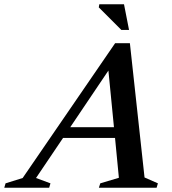

<svg xmlns="http://www.w3.org/2000/svg" viewBox="-89 -878 804 898"><path d="M587 -48 649.5 -20.5 643.5 0H373.5L380 -20.5L467 -46.5L449 -233H206L79.5 -45.5L147 -20.5L141 0H-69L-63 -20.5L17 -45.5L449.5 -676H518.5ZM239.5 -283H444L418 -548ZM514.5 -738H478.5L373 -843.5L375.5 -858H491Z"/></svg>

Font: Newsreader Text SemiBold
Style: Italic
Weight: 600
Italic angle: -17°
Designer: Hugues Gentile
Foundry: Production Type
Version: Version 1.001